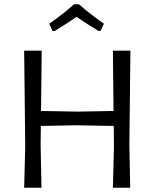

<svg xmlns="http://www.w3.org/2000/svg" viewBox="-20 -878 723 898"><path d="M210 -767 226 -733H236C278 -759 312 -781 338 -799C369.3 -777.7 403.7 -755.7 441 -733H450L466 -767C418 -801 379 -831.3 349 -858H326C293.3 -828 254.7 -797.7 210 -767ZM589 0 585 -200 590 -641H508L511 -359L341 -356L172 -359L175 -641H93L98 -193L93 0H174L170 -200L171 -289L334 -292L512 -289L513 -193L508 0Z"/></svg>

Font: Alegreya Sans SC
Style: Regular
Weight: 400
Designer: Juan Pablo del Peral
Foundry: Huerta Tipografica
Version: Version 1.000;PS 001.000;hotconv 1.0.70;makeotf.lib2.5.58329